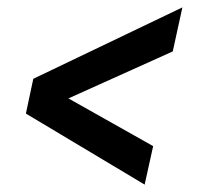

<svg xmlns="http://www.w3.org/2000/svg" viewBox="-20 -548 540 519"><path d="M50 -241 70 -335 473 -528 447 -409 165 -282 394 -153 371 -49Z"/></svg>

Font: Radio Canada Condensed Medium
Style: Italic
Weight: 500
Width: 3
Italic angle: -12°
Designer: Charles Daoud, Etienne Aubert Bonn, Alexandre Saumier Demers, Jacques Le Bailly
Foundry: Radio-Canada
Version: Version 2.104; ttfautohint (v1.8.4.7-5d5b);gftools[0.9.28.de